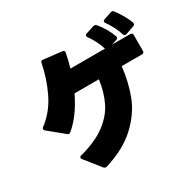

<svg xmlns="http://www.w3.org/2000/svg" viewBox="-196 -1084 1393 1372"><g transform="rotate(-30 500.0 -398.0)"><path d="M893 -676Q882 -676 877 -690Q868 -721 849.5 -757Q831 -793 810 -822Q806 -827 806 -833Q806 -843 818 -847L881 -868Q887 -870 890 -870Q900 -870 906 -861Q928 -833 950 -795Q972 -757 983 -725Q984 -722 984 -717Q984 -706 970 -701L901 -677Q898 -676 893 -676ZM298 74Q289 74 281 65L179 -63Q174 -70 174 -74Q174 -85 188 -88Q322 -124 401 -183Q480 -242 517.5 -318.5Q555 -395 569 -496H368Q296 -347 203 -271Q196 -265 189 -265Q182 -265 176 -271L52 -373Q45 -379 45 -386Q45 -395 53 -400Q144 -468 197 -576.5Q250 -685 272 -801Q275 -820 294 -817L443 -800Q452 -799 456.5 -793.5Q461 -788 459 -779Q450 -729 431 -664H716L715 -666Q696 -731 649 -798Q645 -803 645 -810Q645 -819 657 -823L725 -845L733 -846Q743 -846 750 -838Q775 -808 796.5 -771Q818 -734 829 -701Q830 -698 830 -693Q830 -682 816 -677L774 -664H924Q943 -664 943 -645V-515Q943 -496 924 -496H757Q743 -370 702 -264Q661 -158 565.5 -68Q470 22 306 73Z"/></g></svg>

Font: LINE Seed JP_TTF ExtraBold
Style: Regular
Weight: 800
Designer: LY Corporation & Fontrix & Fontworks
Version: Version 1.015